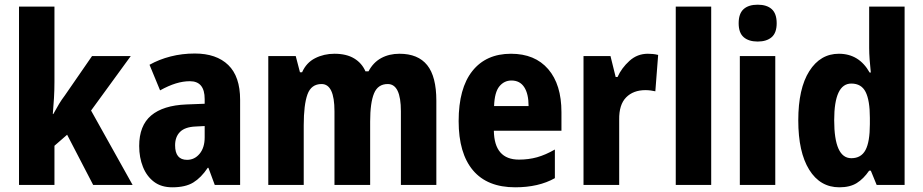

<svg xmlns="http://www.w3.org/2000/svg" viewBox="-20 -788 3934 818"><path d="M212 -440Q212 -404 210 -370.5Q208 -337 205 -302H207Q220 -326 231.5 -345Q243 -364 256 -381L372 -549H537L368 -317L545 0H377L266 -214L212 -167V0H61V-760H212Z M810 -560Q902 -560 952.5 -511Q1003 -462 1003 -363V0H895L868 -73H865Q837 -31 803.5 -10.5Q770 10 714 10Q667 10 636 -13.5Q605 -37 589 -77Q573 -117 573 -166Q573 -253 624 -296Q675 -339 774 -343L852 -346V-366Q852 -442 789 -442Q760 -442 729 -432.5Q698 -423 662 -403L617 -512Q658 -535 707 -547.5Q756 -560 810 -560ZM813 -249Q768 -247 747 -226Q726 -205 726 -169Q726 -107 777 -107Q809 -107 830.5 -133Q852 -159 852 -203V-251Z M1682 -559Q1761 -559 1800 -510.5Q1839 -462 1839 -359V0H1688V-314Q1688 -430 1632 -430Q1590 -430 1573.5 -390Q1557 -350 1557 -270V0H1405V-314Q1405 -430 1350 -430Q1306 -430 1290 -386Q1274 -342 1274 -254V0H1123V-549H1240L1258 -480H1267Q1285 -521 1322.5 -540Q1360 -559 1405 -559Q1456 -559 1489 -539Q1522 -519 1537 -484H1550Q1570 -522 1604 -540.5Q1638 -559 1682 -559Z M2157 -559Q2259 -559 2315.5 -493.5Q2372 -428 2372 -310V-231H2084Q2086 -108 2191 -108Q2232 -108 2268 -118Q2304 -128 2344 -151V-29Q2275 10 2175 10Q2056 10 1995 -62.5Q1934 -135 1934 -272Q1934 -412 1992.5 -485.5Q2051 -559 2157 -559ZM2159 -445Q2128 -445 2107.5 -420Q2087 -395 2085 -336H2232Q2232 -388 2213.5 -416.5Q2195 -445 2159 -445Z M2740 -559Q2750 -559 2761 -558Q2772 -557 2784 -554L2772 -399Q2764 -401 2752.5 -402.5Q2741 -404 2730 -404Q2678 -404 2647.5 -373Q2617 -342 2618 -278V0H2466V-549H2581L2603 -460H2611Q2628 -498 2661.5 -528.5Q2695 -559 2740 -559Z M3010 0H2859V-760H3010Z M3208 -768Q3247 -768 3268 -749Q3289 -730 3289 -689Q3289 -648 3267.5 -629.5Q3246 -611 3208 -611Q3170 -611 3148.5 -629.5Q3127 -648 3127 -689Q3127 -730 3148 -749Q3169 -768 3208 -768ZM3283 -549V0H3132V-549Z M3556 10Q3474 10 3427.5 -65Q3381 -140 3381 -275Q3381 -411 3428 -485Q3475 -559 3554 -559Q3640 -559 3685 -479H3690Q3687 -508 3685 -534.5Q3683 -561 3683 -584V-760H3834V0H3715L3690 -61H3683Q3659 -26 3630 -8Q3601 10 3556 10ZM3607 -114Q3649 -114 3667.5 -149Q3686 -184 3686 -259V-286Q3686 -360 3668 -396Q3650 -432 3607 -432Q3534 -432 3534 -276Q3534 -114 3607 -114Z"/></svg>

Font: Noto Sans Telugu Condensed ExtraBold
Style: Regular
Weight: 800
Width: 3
Designer: Jelle Bosma - Monotype Design Team
Foundry: Monotype Imaging Inc.
Version: Version 2.005; ttfautohint (v1.8.4.7-5d5b)